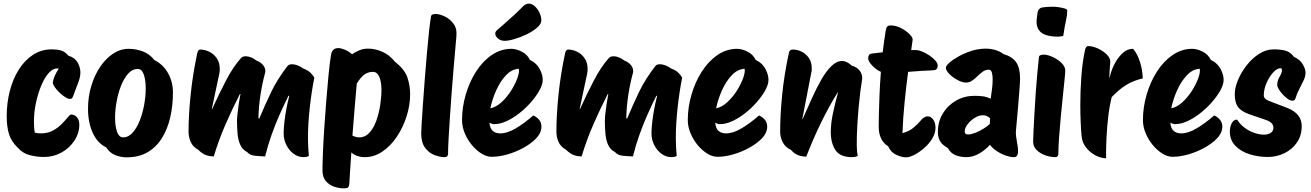

<svg xmlns="http://www.w3.org/2000/svg" viewBox="-20 -852 7222 1058"><path d="M222 13Q185 13 145.5 3.5Q106 -6 76 -40Q42 -73 29.5 -113.5Q17 -154 17 -212Q17 -284 34 -350.5Q51 -417 83.5 -468.5Q116 -520 162 -550Q208 -580 265 -580Q294 -580 316 -574Q338 -568 357 -545Q392 -535 407.5 -508Q423 -481 423 -452Q423 -426 409.5 -392.5Q396 -359 384 -324Q381 -317 378 -312Q375 -307 365 -307Q354 -307 338 -317.5Q322 -328 306.5 -343Q291 -358 281 -373Q271 -388 271 -396Q272 -410 280.5 -431Q289 -452 304 -474Q277 -479 252.5 -454Q228 -429 209 -384.5Q190 -340 178.5 -287Q167 -234 167 -183Q167 -167 168 -151Q169 -135 172 -121Q188 -117 206 -117Q243 -117 271.5 -132.5Q300 -148 320.5 -169Q341 -190 353.5 -205.5Q366 -221 371 -221Q391 -221 404 -206Q417 -191 417 -165Q417 -118 390 -77Q363 -36 319 -11.5Q275 13 222 13Z M678 15Q645 15 614.5 2.5Q584 -10 565 -40Q517 -63 491 -120Q465 -177 465 -253Q465 -319 483 -378.5Q501 -438 532 -484Q563 -530 603.5 -556.5Q644 -583 689 -583Q727 -583 765 -569.5Q803 -556 831 -521Q880 -496 906.5 -448Q933 -400 933 -343Q933 -270 918 -205Q903 -140 872 -90.5Q841 -41 793 -13Q745 15 678 15ZM658 -95Q688 -95 711 -121Q734 -147 750 -187.5Q766 -228 774.5 -275Q783 -322 783 -364Q783 -410 772.5 -441Q762 -472 739 -472Q709 -472 686 -446Q663 -420 647 -379.5Q631 -339 622.5 -292Q614 -245 614 -203Q614 -157 625 -126Q636 -95 658 -95Z M1654 14Q1623 14 1598 -4.5Q1573 -23 1558 -53Q1543 -83 1543 -116Q1543 -146 1547.5 -183Q1552 -220 1559 -257Q1566 -294 1574 -323L1570 -325Q1547 -279 1521.5 -222Q1496 -165 1475 -105Q1454 -45 1441 10Q1411 9 1383.5 6Q1356 3 1342 -14Q1316 -27 1304 -54Q1292 -81 1289 -116Q1286 -151 1286 -186Q1286 -199 1288.5 -224Q1291 -249 1295.5 -278.5Q1300 -308 1305 -334H1302Q1260 -252 1222.5 -166Q1185 -80 1158 10Q1128 9 1109 0Q1090 -9 1072 -27Q1043 -43 1031 -69.5Q1019 -96 1019 -126Q1019 -218 1030.5 -330Q1042 -442 1067 -559Q1072 -579 1083 -579Q1108 -579 1133 -567Q1158 -555 1174.5 -531Q1191 -507 1191 -471Q1191 -464 1190 -455.5Q1189 -447 1187 -439L1147 -251H1149Q1188 -337 1226.5 -410.5Q1265 -484 1307 -531Q1316 -542 1334 -542Q1362 -542 1394 -518Q1417 -509 1429.5 -493.5Q1442 -478 1442 -461Q1442 -459 1442 -456Q1442 -453 1441 -451Q1425 -393 1415 -327Q1405 -261 1404 -200L1409 -199Q1441 -276 1475 -346.5Q1509 -417 1565 -489Q1573 -498 1589 -498Q1618 -498 1652 -474Q1675 -466 1690 -452Q1705 -438 1712 -423Q1697 -350 1687 -259.5Q1677 -169 1677 -88Q1677 -62 1678.5 -38Q1680 -14 1682 8Q1669 14 1654 14Z M1877 186Q1848 186 1820.5 176.5Q1793 167 1775 145Q1757 123 1757 88Q1757 51 1759.5 -11Q1762 -73 1767 -148Q1772 -223 1778 -299Q1784 -375 1790.5 -440.5Q1797 -506 1804 -549Q1810 -587 1844 -587Q1858 -587 1879.5 -578.5Q1901 -570 1920 -553Q1938 -566 1960.5 -575Q1983 -584 2008 -584Q2048 -584 2087.5 -566.5Q2127 -549 2157 -511Q2210 -470 2225 -425Q2240 -380 2240 -333Q2240 -272 2220.5 -211Q2201 -150 2167 -99Q2133 -48 2087.5 -17Q2042 14 1990 14Q1969 14 1949.5 7.5Q1930 1 1916 -12Q1913 27 1910.5 69.5Q1908 112 1905 157Q1904 175 1898 180.5Q1892 186 1877 186ZM2035 -456Q2009 -456 1988.5 -441.5Q1968 -427 1946 -392Q1942 -344 1935.5 -271Q1929 -198 1922 -105Q1941 -95 1959 -95Q1992 -95 2015.5 -120.5Q2039 -146 2053.5 -186.5Q2068 -227 2075 -272Q2082 -317 2082 -357Q2082 -399 2070.5 -427.5Q2059 -456 2035 -456Z M2431 14Q2405 14 2374.5 2.5Q2344 -9 2322.5 -37.5Q2301 -66 2301 -117Q2301 -129 2303.5 -172Q2306 -215 2310.5 -278Q2315 -341 2320.5 -412.5Q2326 -484 2332 -553Q2338 -622 2344 -677.5Q2350 -733 2355 -762Q2357 -770 2365 -772.5Q2373 -775 2379 -775Q2401 -775 2429.5 -762Q2458 -749 2478.5 -722Q2499 -695 2495 -653Q2493 -631 2489 -584Q2485 -537 2479.5 -475Q2474 -413 2469 -344.5Q2464 -276 2459.5 -210Q2455 -144 2452 -89.5Q2449 -35 2449 -2Q2449 3 2444.5 8.5Q2440 14 2431 14Z M2690 12Q2662 12 2633.5 -5.5Q2605 -23 2580.5 -52.5Q2556 -82 2541 -118Q2526 -154 2526 -190Q2526 -261 2546.5 -331Q2567 -401 2603.5 -458Q2640 -515 2690 -549Q2740 -583 2798 -583Q2824 -583 2855 -567.5Q2886 -552 2900 -522Q2938 -504 2956 -468Q2974 -432 2970 -402Q2967 -378 2949 -347.5Q2931 -317 2903 -285.5Q2875 -254 2841 -227.5Q2807 -201 2771.5 -184.5Q2736 -168 2703 -168Q2691 -168 2677 -176Q2680 -144 2695.5 -130.5Q2711 -117 2737 -117Q2775 -117 2821 -144Q2867 -171 2919 -216Q2942 -205 2954 -187.5Q2966 -170 2963 -144Q2959 -114 2931.5 -86.5Q2904 -59 2862.5 -36.5Q2821 -14 2775.5 -1Q2730 12 2690 12ZM2839 -473Q2800 -471 2768 -437Q2736 -403 2714 -353.5Q2692 -304 2682 -255Q2715 -262 2744.5 -289.5Q2774 -317 2796.5 -352.5Q2819 -388 2831 -421.5Q2843 -455 2839 -473ZM2761 -627Q2739 -627 2724 -640Q2709 -653 2709 -667Q2709 -677 2719 -686Q2735 -700 2761 -722.5Q2787 -745 2814.5 -770.5Q2842 -796 2863 -818Q2877 -832 2893 -832Q2911 -832 2927 -817.5Q2943 -803 2953 -781.5Q2963 -760 2963 -740Q2963 -720 2940 -700Q2917 -680 2883.5 -663.5Q2850 -647 2816 -637Q2782 -627 2761 -627Z M3681 14Q3650 14 3625 -4.5Q3600 -23 3585 -53Q3570 -83 3570 -116Q3570 -146 3574.5 -183Q3579 -220 3586 -257Q3593 -294 3601 -323L3597 -325Q3574 -279 3548.5 -222Q3523 -165 3502 -105Q3481 -45 3468 10Q3438 9 3410.5 6Q3383 3 3369 -14Q3343 -27 3331 -54Q3319 -81 3316 -116Q3313 -151 3313 -186Q3313 -199 3315.5 -224Q3318 -249 3322.5 -278.5Q3327 -308 3332 -334H3329Q3287 -252 3249.5 -166Q3212 -80 3185 10Q3155 9 3136 0Q3117 -9 3099 -27Q3070 -43 3058 -69.5Q3046 -96 3046 -126Q3046 -218 3057.5 -330Q3069 -442 3094 -559Q3099 -579 3110 -579Q3135 -579 3160 -567Q3185 -555 3201.5 -531Q3218 -507 3218 -471Q3218 -464 3217 -455.5Q3216 -447 3214 -439L3174 -251H3176Q3215 -337 3253.5 -410.5Q3292 -484 3334 -531Q3343 -542 3361 -542Q3389 -542 3421 -518Q3444 -509 3456.5 -493.5Q3469 -478 3469 -461Q3469 -459 3469 -456Q3469 -453 3468 -451Q3452 -393 3442 -327Q3432 -261 3431 -200L3436 -199Q3468 -276 3502 -346.5Q3536 -417 3592 -489Q3600 -498 3616 -498Q3645 -498 3679 -474Q3702 -466 3717 -452Q3732 -438 3739 -423Q3724 -350 3714 -259.5Q3704 -169 3704 -88Q3704 -62 3705.5 -38Q3707 -14 3709 8Q3696 14 3681 14Z M3934 12Q3906 12 3877.5 -5.5Q3849 -23 3824.5 -52.5Q3800 -82 3785 -118Q3770 -154 3770 -190Q3770 -261 3790.5 -331Q3811 -401 3847.5 -458Q3884 -515 3934 -549Q3984 -583 4042 -583Q4068 -583 4099 -567.5Q4130 -552 4144 -522Q4182 -504 4200 -468Q4218 -432 4214 -402Q4211 -378 4193 -347.5Q4175 -317 4147 -285.5Q4119 -254 4085 -227.5Q4051 -201 4015.5 -184.5Q3980 -168 3947 -168Q3935 -168 3921 -176Q3924 -144 3939.5 -130.5Q3955 -117 3981 -117Q4019 -117 4065 -144Q4111 -171 4163 -216Q4186 -205 4198 -187.5Q4210 -170 4207 -144Q4203 -114 4175.5 -86.5Q4148 -59 4106.5 -36.5Q4065 -14 4019.5 -1Q3974 12 3934 12ZM4083 -473Q4044 -471 4012 -437Q3980 -403 3958 -353.5Q3936 -304 3926 -255Q3959 -262 3988.5 -289.5Q4018 -317 4040.5 -352.5Q4063 -388 4075 -421.5Q4087 -455 4083 -473Z M4676 14Q4609 14 4583.5 -25Q4558 -64 4558 -125Q4558 -172 4570 -228.5Q4582 -285 4598 -343H4596Q4546 -262 4503 -173.5Q4460 -85 4423 11Q4369 11 4339 -26Q4308 -40 4293.5 -67.5Q4279 -95 4279 -126Q4279 -218 4290 -329Q4301 -440 4327 -560Q4330 -579 4348 -579Q4375 -579 4399 -566.5Q4423 -554 4438 -531Q4453 -508 4453 -477Q4453 -472 4453 -466Q4453 -460 4451 -454L4401 -196H4403Q4428 -253 4453.5 -309.5Q4479 -366 4505.5 -412.5Q4532 -459 4561 -487.5Q4590 -516 4621 -516Q4646 -516 4674 -490Q4702 -482 4716.5 -463.5Q4731 -445 4731 -423Q4731 -420 4731 -417Q4731 -414 4730 -411Q4726 -389 4721 -349.5Q4716 -310 4711.5 -260.5Q4707 -211 4704 -157.5Q4701 -104 4701 -54Q4701 -38 4702.5 -22Q4704 -6 4706 8Q4691 14 4676 14Z M4972 15Q4950 15 4919.5 1.5Q4889 -12 4874 -46Q4848 -62 4835 -89.5Q4822 -117 4822 -154Q4822 -178 4823 -224Q4824 -270 4826.5 -330Q4829 -390 4834 -456Q4807 -468 4785.5 -491.5Q4764 -515 4764 -530Q4764 -542 4768.5 -549Q4773 -556 4786 -557Q4814 -561 4844 -564Q4848 -596 4852 -626Q4856 -656 4861 -685Q4864 -701 4870 -706.5Q4876 -712 4887 -712Q4917 -712 4945.5 -697Q4974 -682 4992.5 -663Q5011 -644 5009 -632Q5004 -602 5001 -576Q5015 -576 5027 -576Q5042 -576 5062.5 -567.5Q5083 -559 5102 -546Q5121 -533 5134 -518.5Q5147 -504 5147 -492Q5147 -474 5138 -469Q5129 -464 5110 -464Q5093 -464 5058 -461.5Q5023 -459 4984 -456Q4973 -371 4964.5 -287Q4956 -203 4953 -118Q4991 -129 5014 -148.5Q5037 -168 5051.5 -185.5Q5066 -203 5079 -208Q5085 -211 5092 -211Q5110 -211 5122.5 -193Q5135 -175 5135 -148Q5135 -118 5117.5 -89Q5100 -60 5073 -36.5Q5046 -13 5019 1Q4992 15 4972 15Z M5305 14Q5274 14 5246.5 3.5Q5219 -7 5202 -37Q5171 -54 5159.5 -75.5Q5148 -97 5148 -124Q5148 -182 5175.5 -227Q5203 -272 5249 -298Q5295 -324 5350 -324Q5373 -324 5394.5 -321.5Q5416 -319 5439 -308Q5442 -328 5446 -358Q5450 -388 5450 -414Q5450 -437 5445.5 -452.5Q5441 -468 5428 -468Q5411 -468 5396 -457.5Q5381 -447 5366.5 -432.5Q5352 -418 5336.5 -407.5Q5321 -397 5303 -397Q5283 -397 5256.5 -411Q5230 -425 5211 -444.5Q5192 -464 5192 -479Q5192 -489 5211 -506Q5230 -523 5262 -541Q5294 -559 5333 -571.5Q5372 -584 5412 -584Q5438 -584 5463 -577Q5488 -570 5510 -554Q5558 -540 5579.5 -509Q5601 -478 5601 -419Q5601 -401 5597.5 -356Q5594 -311 5589 -251.5Q5584 -192 5578 -128Q5577 -104 5583.5 -72.5Q5590 -41 5590 -18Q5590 -4 5585 5Q5580 14 5566 14Q5548 14 5523 5.5Q5498 -3 5474 -18.5Q5450 -34 5435 -54Q5409 -25 5375 -5.5Q5341 14 5305 14ZM5315 -111Q5331 -111 5354 -120Q5377 -129 5399 -142.5Q5421 -156 5434 -169L5436 -200Q5419 -217 5396 -217Q5374 -217 5351 -202.5Q5328 -188 5312 -167.5Q5296 -147 5296 -128Q5296 -118 5301.5 -114.5Q5307 -111 5315 -111Z M5795 14Q5769 14 5740.5 4Q5712 -6 5692.5 -25Q5673 -44 5673 -71Q5673 -87 5675 -128Q5677 -169 5680 -223.5Q5683 -278 5687 -336.5Q5691 -395 5696 -448Q5701 -501 5705 -538Q5706 -546 5715 -548.5Q5724 -551 5730 -551Q5753 -551 5781 -538Q5809 -525 5829.5 -505Q5850 -485 5850 -463Q5850 -450 5846 -411.5Q5842 -373 5836.5 -320Q5831 -267 5825.5 -209Q5820 -151 5816 -96.5Q5812 -42 5812 -2Q5812 3 5808 8.5Q5804 14 5795 14ZM5809 -650Q5776 -650 5748.5 -657.5Q5721 -665 5705.5 -685Q5690 -705 5692 -742Q5694 -761 5697.5 -783.5Q5701 -806 5723 -811Q5735 -813 5752 -814Q5769 -815 5782 -815Q5810 -815 5844 -806Q5861 -802 5861 -793Q5861 -770 5854 -739Q5847 -708 5839 -654Q5823 -650 5809 -650Z M6075 20Q6046 20 6016 4Q5986 -12 5964.5 -39.5Q5943 -67 5940 -102Q5937 -134 5935 -179Q5933 -224 5933 -276Q5933 -349 5938.5 -428Q5944 -507 5959 -577Q5964 -598 5976 -598Q6001 -598 6029.5 -585Q6058 -572 6078 -552.5Q6098 -533 6098 -513Q6098 -502 6096 -482.5Q6094 -463 6093 -425H6095Q6101 -457 6118.5 -493.5Q6136 -530 6163 -556.5Q6190 -583 6224 -583Q6248 -555 6262 -510Q6276 -465 6277 -420Q6225 -408 6185.5 -383.5Q6146 -359 6106 -317Q6093 -265 6086.5 -206.5Q6080 -148 6077.5 -96.5Q6075 -45 6075 -12.5Q6075 20 6075 20Z M6442 12Q6414 12 6385.5 -5.5Q6357 -23 6332.5 -52.5Q6308 -82 6293 -118Q6278 -154 6278 -190Q6278 -261 6298.5 -331Q6319 -401 6355.5 -458Q6392 -515 6442 -549Q6492 -583 6550 -583Q6576 -583 6607 -567.5Q6638 -552 6652 -522Q6690 -504 6708 -468Q6726 -432 6722 -402Q6719 -378 6701 -347.5Q6683 -317 6655 -285.5Q6627 -254 6593 -227.5Q6559 -201 6523.5 -184.5Q6488 -168 6455 -168Q6443 -168 6429 -176Q6432 -144 6447.5 -130.5Q6463 -117 6489 -117Q6527 -117 6573 -144Q6619 -171 6671 -216Q6694 -205 6706 -187.5Q6718 -170 6715 -144Q6711 -114 6683.5 -86.5Q6656 -59 6614.5 -36.5Q6573 -14 6527.5 -1Q6482 12 6442 12ZM6591 -473Q6552 -471 6520 -437Q6488 -403 6466 -353.5Q6444 -304 6434 -255Q6467 -262 6496.5 -289.5Q6526 -317 6548.5 -352.5Q6571 -388 6583 -421.5Q6595 -455 6591 -473Z M6966 13Q6914 13 6866 -2Q6818 -17 6787.5 -48.5Q6757 -80 6757 -127Q6757 -153 6767.5 -173Q6778 -193 6797 -193Q6813 -167 6838.5 -148Q6864 -129 6892.5 -119.5Q6921 -110 6944 -110Q6967 -110 6982 -119.5Q6997 -129 6997 -149Q6997 -161 6988 -172Q6979 -183 6953 -192L6868 -221Q6819 -238 6801.5 -263Q6784 -288 6784 -332Q6784 -368 6801.5 -410.5Q6819 -453 6849.5 -492Q6880 -531 6918.5 -555.5Q6957 -580 6999 -580Q7033 -580 7061 -573.5Q7089 -567 7110 -539Q7143 -524 7158.5 -498Q7174 -472 7174 -452Q7174 -431 7163 -408Q7152 -385 7139.5 -361Q7127 -337 7120 -314Q7118 -307 7114.5 -302Q7111 -297 7101 -297Q7090 -297 7076 -307Q7062 -317 7048.5 -331.5Q7035 -346 7026.5 -360.5Q7018 -375 7018 -383Q7018 -407 7031 -429Q7044 -451 7044 -464Q7044 -469 7043 -472.5Q7042 -476 7036 -476Q7017 -476 6995.5 -452.5Q6974 -429 6959 -394.5Q6944 -360 6944 -326Q6944 -306 6975 -295L7074 -257Q7153 -226 7153 -157Q7153 -105 7126.5 -66.5Q7100 -28 7057 -7.5Q7014 13 6966 13Z"/></svg>

Font: Protest Riot
Style: Regular
Weight: 400
Designer: Octavio Pardo
Foundry: Ashler Design
Version: Version 2.005; ttfautohint (v1.8.4.7-5d5b)